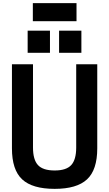

<svg xmlns="http://www.w3.org/2000/svg" viewBox="-20 -1189 695 1222"><path d="M467 -1054ZM467 -1054H189V-1169H467ZM498 -853ZM298 -853H156V-994H298ZM498 -853H356V-994H498ZM328 13Q186 13 121 -47.5Q56 -108 56 -245V-780H190V-250Q190 -173 221.5 -138.5Q253 -104 328 -104Q402 -104 433.5 -138.5Q465 -173 465 -250V-780H599V-245Q599 -108 534 -47.5Q469 13 328 13Z"/></svg>

Font: Tanohe Sans SemiBold
Style: Regular
Weight: 600
Designer: Village Type and Design LLC & Cristiano Sobral
Foundry: Cooper Hewitt Smithsonian Design Museum
Version: Version 1.00;September 29, 2021;FontCreator 13.0.0.2655 64-b